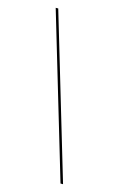

<svg xmlns="http://www.w3.org/2000/svg" viewBox="-107 -721 476 768"><g transform="rotate(15 130.5 -337.0)"><path d="M225.5 0 25 -674H35.5L236 0Z"/></g></svg>

Font: Anybody UltraExpanded Thin
Style: Regular
Weight: 100
Width: 9
Designer: Tyler Finck
Foundry: Etcetera Type Company
Version: Version 1.010; ttfautohint (v1.8.3) -l 8 -r 50 -G 200 -x 14 